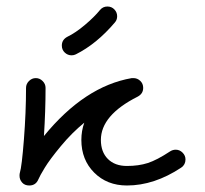

<svg xmlns="http://www.w3.org/2000/svg" viewBox="-20 -570 630 590"><path d="M200 -400Q188 -400 179 -408.5Q170 -417 170 -430Q170 -448 187 -457Q212 -469 241 -493.5Q270 -518 287 -539Q296 -550 310 -550Q323 -550 331.5 -541Q340 -532 340 -520Q340 -509 333 -501Q277 -435 213 -403Q207 -400 200 -400ZM520 -110Q532 -110 541 -101Q550 -92 550 -80Q550 -64 537 -55Q454 0 370 0Q309 0 269.5 -39.5Q230 -79 230 -140Q230 -168 239 -193Q201 -162 167 -121Q133 -80 117.5 -54.5Q102 -29 98 -19Q90 0 70 0Q56 0 48 -9Q40 -18 40 -30Q40 -36 41 -39Q47 -58 53.5 -141.5Q60 -225 60 -300Q60 -312 69 -321Q78 -330 90 -330Q102 -330 111 -321Q120 -312 120 -300Q120 -230 115 -152Q240 -305 385 -330H390Q402 -330 411 -321.5Q420 -313 420 -300Q420 -282 403 -273Q290 -216 290 -140Q290 -103 311.5 -81.5Q333 -60 370 -60Q406 -60 434 -69Q462 -78 503 -105Q511 -110 520 -110Z"/></svg>

Font: Pecita
Style: Book
Weight: 400
Width: 7
Version: Version 4.3